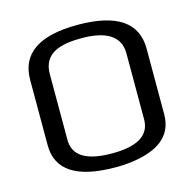

<svg xmlns="http://www.w3.org/2000/svg" viewBox="-100 -760 878 871"><g transform="rotate(-15 339.5 -324.5)"><path d="M613 -474C613 -597 521 -659 338 -659C157 -659 66 -597 66 -473V-166C66 -49 157 10 338 10C371 10 402 8 431 3C527 -13 613 -54 613 -166ZM339 -596C459 -596 519 -556 519 -476V-167C519 -92 459 -55 340 -55C219 -55 159 -92 159 -167V-476C159 -574 241 -596 339 -596Z"/></g></svg>

Font: Gamestation Text
Style: Bold
Weight: 400
Designer: Jonas Hecksher
Foundry: Jonas Hecksher, Playtypeª, e-types AS
Version: Version 1.003